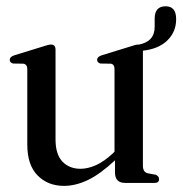

<svg xmlns="http://www.w3.org/2000/svg" viewBox="-20 -583 582 612"><path d="M67 -122V-362.5Q67 -378 54.5 -380L21.5 -380.5Q11 -383.5 11 -392.5Q11 -401.5 25 -406.5L117.5 -435Q134.5 -441 142.5 -441Q157 -441 157 -424.5V-138.5Q157 -91 179 -68Q201 -45 236.5 -45Q260 -45 285.8 -56.5Q311.5 -68 339 -93.5L345 -99.5V-362.5Q345 -378 333.5 -380L300 -380.5Q289.5 -383.5 289.5 -392.5Q289.5 -401.5 303.5 -406.5L396 -435Q412.5 -441 421 -441V-440.5Q473 -450 473 -497V-523.5Q473 -563 508 -563Q541.5 -563 541.5 -522Q541.5 -482 513.8 -454.5Q486 -427 435.5 -421.5V-55Q435.5 -34 451.5 -30.5L476.5 -26Q487 -21.5 487 -12Q487 0 473 0H378.5Q346.5 0 346.5 -33.5V-72Q299.5 -28 260.2 -9.2Q221 9.5 184 9.5Q132.5 9.5 99.8 -23.8Q67 -57 67 -122Z"/></svg>

Font: Fraunces 144pt Soft
Style: Regular
Weight: 400
Version: Version 1.000;[0bf87f6ff]